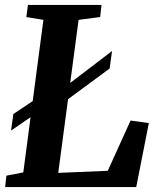

<svg xmlns="http://www.w3.org/2000/svg" viewBox="-20 -763 648 783"><path d="M1 0 6 -46.5 75 -60 157 -682 87.5 -693.5 94 -743H394L388.5 -693.5L300.5 -682L217.5 -58L419.5 -66.5L512.5 -271.5L587 -261L535.5 0ZM25 -230.5 34.5 -298 162 -383 213.5 -384.5 437 -555 427 -483.5 219.5 -330.5 169 -329Z"/></svg>

Font: Merriweather
Style: Bold Italic
Weight: 700
Italic angle: -7.8°
Version: Version 2.101